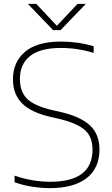

<svg xmlns="http://www.w3.org/2000/svg" viewBox="-20 -964 581 993"><path d="M237.5 9Q195.5 9 147.8 1.8Q100 -5.5 55.5 -21.5V-55.5Q105.5 -38.5 151.8 -31.2Q198 -24 239 -24Q458.5 -24 458.5 -190Q458.5 -259 415.8 -294.2Q373 -329.5 276.5 -351.5L243 -359Q142.5 -381.5 94.8 -428.8Q47 -476 47 -554Q47 -643.5 109.5 -696.2Q172 -749 296.5 -749Q339 -749 382.5 -742.8Q426 -736.5 464.5 -724.5V-690.5Q421.5 -703.5 379.2 -709.8Q337 -716 294.5 -716Q188.5 -716 135.8 -674.5Q83 -633 83 -556Q83 -488.5 121.5 -451.8Q160 -415 253 -394L286.5 -386.5Q396 -362 445.2 -315.5Q494.5 -269 494.5 -191Q494.5 -94 427.8 -42.5Q361 9 237.5 9ZM255 -808 124 -944H167.5L274 -830.5L381 -944H424L293 -808Z"/></svg>

Font: Encode Sans SemiExpanded SemiExpanded Thin
Style: Regular
Weight: 100
Width: 6
Designer: Multiple Designers
Foundry: Impallari Type
Version: Version 3.000; ttfautohint (v1.8.3) -l 8 -r 50 -G 200 -x 14 